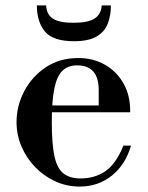

<svg xmlns="http://www.w3.org/2000/svg" viewBox="-20 -676 545 708"><path d="M274 12Q226 12 183.5 -7.5Q141 -27 109 -60.5Q77 -94 59 -136.5Q41 -179 41 -225Q41 -286 69.5 -340Q98 -394 149 -428Q200 -462 269 -462Q323 -462 366.5 -437.5Q410 -413 435 -369Q460 -325 460 -268V-262H133V-287H344V-344Q344 -435 264 -435Q231 -435 210.5 -415.5Q190 -396 180.5 -350Q171 -304 171 -225Q171 -144 181 -99Q191 -54 214.5 -36Q238 -18 277 -18Q330 -18 369 -45Q408 -72 435 -139H463Q443 -69 392.5 -28.5Q342 12 274 12ZM253 -524Q176 -524 146 -559.5Q116 -595 116 -656H150Q152 -622 175.5 -607Q199 -592 251 -592Q304 -592 328.5 -607.5Q353 -623 355 -656H389Q389 -618 377 -588Q365 -558 335.5 -541Q306 -524 253 -524Z"/></svg>

Font: Libre Bodoni
Style: Regular
Weight: 400
Designer: Pablo Impallari, Rodrigo Fuenzalida
Foundry: Impallari Type
Version: Version 2.005;gftools[0.9.23]